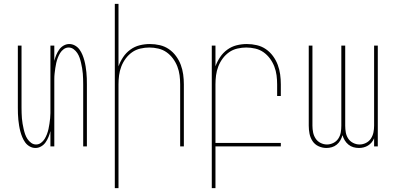

<svg xmlns="http://www.w3.org/2000/svg" viewBox="-20 -755 2040 990"><path d="M163 8Q147 8 133 0Q119 -8 110 -20.5Q101 -33 95 -47.5Q89 -62 85 -77Q81 -92 78.5 -107.5Q76 -123 74.5 -138Q73 -153 72.5 -168.5Q72 -184 72 -200V-520H91V-200Q91 -186 91.5 -172Q92 -158 93 -144.5Q94 -131 96.5 -117Q99 -103 102 -89.5Q105 -76 109.5 -63Q114 -50 121.5 -38.5Q129 -27 140.5 -18.5Q152 -10 166 -10Q180 -10 191.5 -18.5Q203 -27 210 -38.5Q217 -50 222 -63Q227 -76 230 -89.5Q233 -103 235 -117Q237 -131 238.5 -144.5Q240 -158 240 -172Q240 -186 240 -200V-520H260V-441Q264 -457 270 -471.5Q276 -486 285 -499Q294 -512 308 -520Q322 -528 337 -528Q353 -528 367 -520Q381 -512 390 -499.5Q399 -487 405 -472.5Q411 -458 415 -443Q419 -428 421.5 -412.5Q424 -397 425.5 -382Q427 -367 427.5 -351.5Q428 -336 428 -320V0H409V-320Q409 -334 408.5 -348Q408 -362 407 -375.5Q406 -389 403.5 -403Q401 -417 398 -430.5Q395 -444 390.5 -457Q386 -470 378.5 -481.5Q371 -493 359.5 -501.5Q348 -510 334 -510Q320 -510 308.5 -501.5Q297 -493 290 -481.5Q283 -470 278 -457Q273 -444 270 -430.5Q267 -417 265 -403Q263 -389 261.5 -375.5Q260 -362 260 -348Q260 -334 260 -320V0H240V-79Q236 -63 230 -48.5Q224 -34 215 -21Q206 -8 192 0Q178 8 163 8Z M572 215V-735H591V-413Q600 -438 615 -460.5Q630 -483 652 -499Q674 -515 700 -521.5Q726 -528 753 -528Q779 -528 804.5 -522Q830 -516 851 -501.5Q872 -487 887.5 -466Q903 -445 912 -421Q921 -397 924.5 -371.5Q928 -346 928 -320V0H909V-320Q909 -343 906 -366.5Q903 -390 894.5 -412Q886 -434 872 -453Q858 -472 839 -485.5Q820 -499 796.5 -504.5Q773 -510 750 -510Q727 -510 703.5 -504.5Q680 -499 661 -485.5Q642 -472 628 -453Q614 -434 605.5 -412Q597 -390 594 -366.5Q591 -343 591 -320V215Z M1072 215V-520H1091V-413Q1100 -438 1115 -460.5Q1130 -483 1152 -499Q1174 -515 1200 -521.5Q1226 -528 1253 -528Q1279 -528 1304.5 -522Q1330 -516 1351 -501.5Q1372 -487 1387.5 -466Q1403 -445 1412 -421Q1421 -397 1424.5 -371.5Q1428 -346 1428 -320V-260H1409V-320Q1409 -343 1406 -366.5Q1403 -390 1394.5 -412Q1386 -434 1372 -453Q1358 -472 1339 -485.5Q1320 -499 1296.5 -504.5Q1273 -510 1250 -510Q1227 -510 1203.5 -504.5Q1180 -499 1161 -485.5Q1142 -472 1128 -453Q1114 -434 1105.5 -412Q1097 -390 1094 -366.5Q1091 -343 1091 -320V-18H1428V0H1091V215Z M1663 8Q1642 8 1622.5 -1Q1603 -10 1591.5 -27.5Q1580 -45 1576 -65.5Q1572 -86 1572 -107V-520H1591V-107Q1591 -89 1594.5 -72Q1598 -55 1607.5 -40.5Q1617 -26 1633 -18Q1649 -10 1666 -10Q1683 -10 1699 -18Q1715 -26 1724.5 -40.5Q1734 -55 1737 -72Q1740 -89 1740 -107V-520H1760V-107Q1760 -89 1763 -72Q1766 -55 1775.5 -40.5Q1785 -26 1801 -18Q1817 -10 1834 -10Q1851 -10 1867 -18Q1883 -26 1892.5 -40.5Q1902 -55 1905.5 -72Q1909 -89 1909 -107V-520H1928V0H1909V-42Q1904 -30 1896 -20.5Q1888 -11 1877.5 -4.5Q1867 2 1855 5Q1843 8 1831 8Q1816 8 1802 4Q1788 0 1776.5 -9.5Q1765 -19 1757.5 -31.5Q1750 -44 1746 -58Q1742 -44 1735 -31.5Q1728 -19 1716.5 -9.5Q1705 0 1691 4Q1677 8 1663 8Z"/></svg>

Font: Iosevka Term Curly Thin
Style: Regular
Weight: 100
Designer: Belleve Invis
Foundry: Belleve Invis
Version: Version 32.3.0